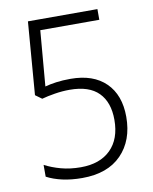

<svg xmlns="http://www.w3.org/2000/svg" viewBox="-82 -776 678 849"><g transform="rotate(-10 257.0 -352.0)"><path d="M243 -431Q345 -431 401 -376Q457 -321 457 -223Q457 -117 395 -53.5Q333 10 219 10Q170 10 130 1Q90 -8 60 -24V-77Q92 -60 132.5 -49Q173 -38 221 -38Q307 -38 355 -85.5Q403 -133 403 -219Q403 -298 360.5 -341Q318 -384 231 -384Q198 -384 164 -378.5Q130 -373 105 -366L76 -387L102 -714H414V-666H149L128 -417Q150 -423 178.5 -427Q207 -431 243 -431Z"/></g></svg>

Font: Noto Sans Sinhala UI SemiCondensed Light
Style: Regular
Weight: 300
Width: 4
Designer: Jelle Bosma - Monotype Design Team
Foundry: Monotype Imaging Inc.
Version: Version 2.006; ttfautohint (v1.8.4.7-5d5b)